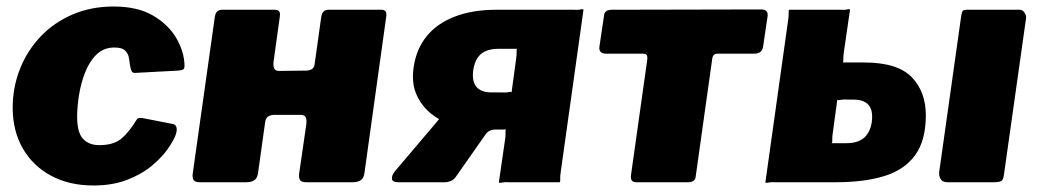

<svg xmlns="http://www.w3.org/2000/svg" viewBox="-20 -560 3189 590"><path d="M329 -540Q403 -540 450.5 -512Q498 -484 522 -442.5Q546 -401 547 -359Q547 -350 543.5 -347Q540 -344 527 -343L395 -336Q387 -335 384 -342.5Q381 -350 379 -362Q378 -373 375.5 -385Q373 -397 363.5 -405.5Q354 -414 332 -414Q298 -414 276 -392Q254 -370 241 -336Q228 -302 222.5 -266Q217 -230 217 -202Q217 -153 235 -133.5Q253 -114 285 -114Q329 -114 353 -134Q377 -154 401 -194Q404 -199 419 -197L511 -179Q519 -178 522 -169.5Q525 -161 520 -146Q514 -129 496 -103Q478 -77 447 -51Q416 -25 371 -7.5Q326 10 267 10Q193 10 137 -20Q81 -50 50 -104Q19 -158 19 -229Q19 -292 41.5 -348.5Q64 -405 105 -448Q146 -491 203 -515.5Q260 -540 329 -540Z M595 0Q580 0 575.5 -6Q571 -12 572 -25L640 -507Q643 -530 662 -530H825Q843 -530 840 -510L821 -373Q819 -360 822 -351Q825 -342 838 -342L913 -343Q927 -342 936.5 -346.5Q946 -351 947 -364L967 -507Q970 -530 989 -530H1152Q1170 -530 1167 -510L1100 -29Q1098 -13 1089 -6.5Q1080 0 1063 0H922Q907 0 902.5 -6Q898 -12 899 -25L921 -176Q923 -190 920 -198.5Q917 -207 904 -207H829Q816 -208 806.5 -203.5Q797 -199 795 -186L773 -29Q771 -13 762 -6.5Q753 0 736 0Z M1513 0 1532 -131Q1534 -145 1533.5 -153.5Q1533 -162 1536 -162H1448Q1412 -162 1375 -173.5Q1338 -185 1307.5 -208.5Q1277 -232 1260.5 -268Q1244 -304 1251 -353Q1259 -409 1291 -448.5Q1323 -488 1377.5 -509Q1432 -530 1505 -530H1742Q1756 -529 1764 -531Q1772 -533 1773 -530L1703 -31Q1701 -18 1701.5 -9Q1702 0 1699 0H1544Q1531 -1 1522.5 1Q1514 3 1513 0ZM1204 0Q1186 0 1184.5 -10Q1183 -20 1193 -33L1343 -210L1503 -162Q1481 -162 1470 -144L1381 -17Q1375 -8 1365.5 -4Q1356 0 1348 0ZM1491 -276H1521Q1535 -275 1543 -277Q1551 -279 1552 -276L1566 -379Q1568 -393 1567.5 -401.5Q1567 -410 1570 -410H1512Q1477 -410 1458 -394Q1439 -378 1434 -343Q1430 -309 1444.5 -292.5Q1459 -276 1491 -276Z M2297 -395H2184Q2172 -395 2169 -382L2118 -19Q2117 0 2094 0H1935Q1916 0 1919 -22L1969 -377Q1970 -386 1967.5 -390.5Q1965 -395 1956 -395H1843Q1819 -395 1822 -417L1836 -511Q1837 -530 1860 -530L2319 -531Q2340 -531 2339 -512L2325 -417Q2322 -395 2297 -395Z M2332 0 2402 -499Q2404 -513 2403.5 -521.5Q2403 -530 2406 -530H2561Q2575 -529 2583 -531Q2591 -533 2592 -530L2573 -399Q2571 -386 2571.5 -377Q2572 -368 2569 -368H2635Q2738 -368 2781.5 -323Q2825 -278 2825 -206Q2825 -128 2792 -83Q2759 -38 2697.5 -19Q2636 0 2548 0H2363Q2350 -1 2341.5 1Q2333 3 2332 0ZM2535 -120H2581Q2622 -120 2641 -142.5Q2660 -165 2660 -202Q2660 -228 2645.5 -241Q2631 -254 2602 -254H2584Q2571 -255 2562.5 -253Q2554 -251 2553 -254L2539 -151Q2537 -138 2537.5 -129Q2538 -120 2535 -120ZM3133 -504 3065 -23Q3063 -7 3056.5 -3.5Q3050 0 3033 0H2892Q2877 0 2871 -9Q2865 -18 2866 -31L2934 -513Q2936 -524 2939 -527Q2942 -530 2951 -530H3114Q3122 -530 3128 -521.5Q3134 -513 3133 -504Z"/></svg>

Font: Libre Franklin Black
Style: Italic
Weight: 900
Italic angle: -8°
Designer: Pablo Impallari, Rodrigo Fuenzalida, Nhung Nguyen
Foundry: Impallari Type
Version: Version 3.000